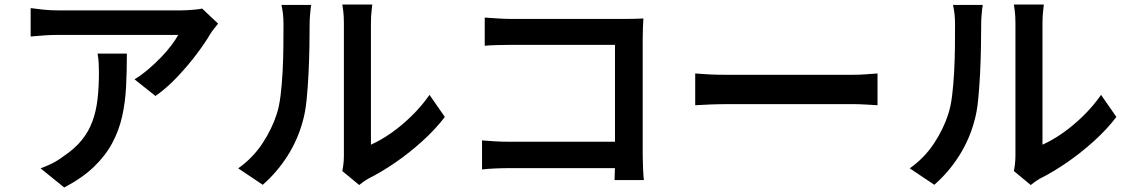

<svg xmlns="http://www.w3.org/2000/svg" viewBox="-20 -781 5010 852"><path d="M948 -676Q941 -668 930 -654Q919 -640 913 -630Q891 -592 853 -541.5Q815 -491 768 -441Q721 -391 670 -355L577 -429Q608 -448 638 -473.5Q668 -499 694.5 -526.5Q721 -554 740.5 -580Q760 -606 771 -626Q757 -626 724.5 -626Q692 -626 647.5 -626Q603 -626 552 -626Q501 -626 450.5 -626Q400 -626 356 -626Q312 -626 280 -626Q248 -626 236 -626Q205 -626 177.5 -624Q150 -622 116 -619V-745Q144 -741 174.5 -738Q205 -735 236 -735Q248 -735 281 -735Q314 -735 360 -735Q406 -735 459 -735Q512 -735 564.5 -735Q617 -735 662.5 -735Q708 -735 740.5 -735Q773 -735 785 -735Q798 -735 816 -736Q834 -737 851.5 -739Q869 -741 877 -743ZM543 -543Q543 -467 539.5 -397Q536 -327 522 -264.5Q508 -202 478 -146Q448 -90 396.5 -40.5Q345 9 265 51L160 -34Q183 -42 209.5 -55Q236 -68 261 -87Q312 -121 343 -159.5Q374 -198 390.5 -243.5Q407 -289 413 -342.5Q419 -396 419 -457Q419 -479 418 -499.5Q417 -520 413 -543Z M1499 -22Q1502 -36 1504 -54Q1506 -72 1506 -90Q1506 -101 1506 -134.5Q1506 -168 1506 -215.5Q1506 -263 1506 -319Q1506 -375 1506 -431.5Q1506 -488 1506 -537.5Q1506 -587 1506 -624.5Q1506 -662 1506 -678Q1506 -710 1503 -733.5Q1500 -757 1499 -761H1632Q1632 -757 1629 -733.5Q1626 -710 1626 -677Q1626 -661 1626 -627Q1626 -593 1626 -547.5Q1626 -502 1626 -450.5Q1626 -399 1626 -349Q1626 -299 1626 -255.5Q1626 -212 1626 -181.5Q1626 -151 1626 -139Q1669 -158 1715.5 -190.5Q1762 -223 1806.5 -266.5Q1851 -310 1886 -360L1954 -262Q1912 -207 1854 -154.5Q1796 -102 1734 -59.5Q1672 -17 1614 12Q1599 21 1589.5 28Q1580 35 1574 40ZM1037 -34Q1102 -80 1144.5 -144.5Q1187 -209 1208 -275Q1219 -308 1225 -357Q1231 -406 1234 -462Q1237 -518 1237.5 -573Q1238 -628 1238 -672Q1238 -700 1235.5 -720.5Q1233 -741 1229 -759H1361Q1360 -756 1358.5 -742.5Q1357 -729 1355.5 -711Q1354 -693 1354 -674Q1354 -630 1353 -572Q1352 -514 1349 -453Q1346 -392 1340.5 -337.5Q1335 -283 1324 -245Q1302 -162 1256 -89.5Q1210 -17 1146 39Z M2131 -703Q2158 -701 2191.5 -699Q2225 -697 2251 -697H2751Q2772 -697 2797 -697.5Q2822 -698 2835 -699Q2834 -682 2833 -657Q2832 -632 2832 -611V-93Q2832 -67 2833.5 -34Q2835 -1 2837 18H2707Q2708 -1 2708.5 -27Q2709 -53 2709 -80V-582H2251Q2220 -582 2185.5 -581Q2151 -580 2131 -578ZM2119 -158Q2142 -156 2174 -154Q2206 -152 2239 -152H2778V-35H2243Q2213 -35 2177.5 -33.5Q2142 -32 2119 -29Z M3065 -455Q3082 -454 3108.5 -452Q3135 -450 3164 -449.5Q3193 -449 3219 -449Q3242 -449 3278 -449Q3314 -449 3358 -449Q3402 -449 3449.5 -449Q3497 -449 3544.5 -449Q3592 -449 3634 -449Q3676 -449 3708.5 -449Q3741 -449 3760 -449Q3796 -449 3825.5 -451.5Q3855 -454 3874 -455V-314Q3857 -315 3824.5 -317Q3792 -319 3760 -319Q3742 -319 3709 -319Q3676 -319 3633.5 -319Q3591 -319 3544 -319Q3497 -319 3449.5 -319Q3402 -319 3358 -319Q3314 -319 3278 -319Q3242 -319 3219 -319Q3177 -319 3134.5 -317.5Q3092 -316 3065 -314Z M4479 -22Q4482 -36 4484 -54Q4486 -72 4486 -90Q4486 -101 4486 -134.5Q4486 -168 4486 -215.5Q4486 -263 4486 -319Q4486 -375 4486 -431.5Q4486 -488 4486 -537.5Q4486 -587 4486 -624.5Q4486 -662 4486 -678Q4486 -710 4483 -733.5Q4480 -757 4479 -761H4612Q4612 -757 4609 -733.5Q4606 -710 4606 -677Q4606 -661 4606 -627Q4606 -593 4606 -547.5Q4606 -502 4606 -450.5Q4606 -399 4606 -349Q4606 -299 4606 -255.5Q4606 -212 4606 -181.5Q4606 -151 4606 -139Q4649 -158 4695.5 -190.5Q4742 -223 4786.5 -266.5Q4831 -310 4866 -360L4934 -262Q4892 -207 4834 -154.5Q4776 -102 4714 -59.5Q4652 -17 4594 12Q4579 21 4569.5 28Q4560 35 4554 40ZM4017 -34Q4082 -80 4124.5 -144.5Q4167 -209 4188 -275Q4199 -308 4205 -357Q4211 -406 4214 -462Q4217 -518 4217.5 -573Q4218 -628 4218 -672Q4218 -700 4215.5 -720.5Q4213 -741 4209 -759H4341Q4340 -756 4338.5 -742.5Q4337 -729 4335.5 -711Q4334 -693 4334 -674Q4334 -630 4333 -572Q4332 -514 4329 -453Q4326 -392 4320.5 -337.5Q4315 -283 4304 -245Q4282 -162 4236 -89.5Q4190 -17 4126 39Z"/></svg>

Font: Noto Sans SC Thin SemiBold
Style: Regular
Weight: 600
Version: Version 2.004-H2;hotconv 1.0.118;makeotfexe 2.5.65603